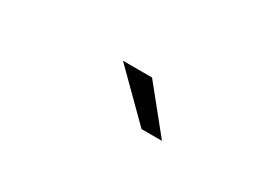

<svg xmlns="http://www.w3.org/2000/svg" viewBox="-14 -942 739 529"><g transform="rotate(30 355.0 -677.0)"><path d="M483.5 -609H418.5L280 -746.5H372.5Z"/></g></svg>

Font: League Mono Light
Style: Regular
Weight: 300
Width: 6
Designer: Tyler Finck
Foundry: The League of Moveable Type / Tyler Finck
Version: Version 2.210